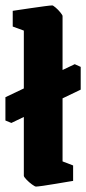

<svg xmlns="http://www.w3.org/2000/svg" viewBox="-37 -678 318 709"><path d="M96 11Q92 11 81 3Q70 -5 60.5 -15Q51 -25 51 -29V-565L10 -580V-638Q10 -638 30 -641Q50 -644 77.5 -648Q105 -652 127.5 -655Q150 -658 156 -658Q159 -658 168.5 -650Q178 -642 186 -632Q194 -622 194 -619V-82L233 -67V-10Q233 -10 214.5 -7Q196 -4 170 0.5Q144 5 122.5 8Q101 11 96 11ZM261 -431V-347L5 -224L-17 -233V-319L239 -441Z"/></svg>

Font: Grenze Gotisch ExtraBold
Style: Regular
Weight: 800
Designer: Renata Polastri
Foundry: Omnibus-Type
Version: Version 1.001